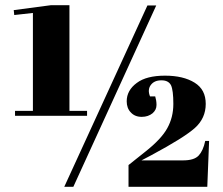

<svg xmlns="http://www.w3.org/2000/svg" viewBox="-20 -721 860 741"><path d="M263 0C263 0 583 -700 583 -700C583 -700 549 -700 549 -700C549 -700 228 0 228 0C228 0 263 0 263 0ZM107 -293C107 -293 38 -293 38 -293C38 -293 38 -274 38 -274C38 -274 316 -274 316 -274C316 -274 316 -293 316 -293C316 -293 248 -293 248 -293C248 -293 248 -701 248 -701C248 -701 177 -701 177 -701C177 -701 33 -682 33 -682C33 -682 35 -663 35 -663C35 -663 107 -671 107 -671C107 -671 107 -293 107 -293ZM469 -330C469 -330 469 -330 469 -330C469 -313 474 -298 485 -287C495 -276 509 -270 527 -270C544 -270 558 -275 569 -284C579 -293 584 -303 584 -316C584 -328 582 -339 579 -349C579 -349 559 -349 559 -349C559 -349 559 -349 559 -349C552 -366 553 -381 562 -393C571 -405 584 -411 603 -411C621 -411 633 -405 640 -392C646 -379 649 -355 649 -320C649 -285 641 -254 626 -227C611 -199 582 -168 540 -135C540 -135 476 -84 476 -84C476 -84 476 0 476 0C476 0 780 0 780 0C780 0 787 -177 787 -177C787 -177 772 -177 772 -177C772 -177 772 -177 772 -177C767 -152 758 -133 747 -121C735 -108 715 -102 686 -102C686 -102 526 -102 526 -102C526 -102 564 -122 564 -122C564 -122 564 -122 564 -122C648 -167 704 -202 732 -227C760 -252 774 -283 774 -320C774 -357 760 -384 731 -402C702 -420 664 -429 617 -429C570 -429 533 -420 508 -401C482 -382 469 -358 469 -330Z"/></svg>

Font: Abril Fatface Utterance
Style: Regular
Weight: 500
Designer: Veronika Burian, Jos Scaglione
Foundry: TypeTogether
Version: ""